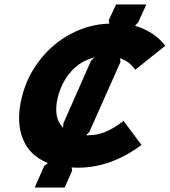

<svg xmlns="http://www.w3.org/2000/svg" viewBox="-20 -840 769 870"><path d="M392.1 -564 408.2 -580.1Q343.3 -563.5 301 -514.9Q258.8 -466.3 242.2 -399.9Q219.2 -306.6 266.1 -261.2L267.1 -280.8ZM540 -292 621.1 -183.1Q482.4 -80.1 333 -80.1Q315.4 -80.1 304.2 -81.1L307.1 -66.9L272.9 9.8H137.2L180.2 -87.9L196.8 -101.1Q112.3 -135.3 82.3 -213.9Q52.2 -292.5 79.1 -399.9Q102.5 -494.6 162.1 -570.1Q221.7 -645.5 303.7 -688Q385.7 -730.5 475.1 -732.9L473.1 -749L505.9 -819.8H643.1L606 -738.8L591.8 -723.1Q679.7 -696.8 729 -632.8L592.8 -523.9Q566.9 -561.5 523.9 -576.2L525.9 -559.1L384.8 -242.2L370.1 -227.1H380.9Q421.4 -227.5 458.5 -242.9Q495.6 -258.3 540 -292Z"/></svg>

Font: Sinkin Sans 700 Bold Italic
Style: Bold Italic
Weight: 700
Italic angle: -112°
Designer: Keith Bates
Foundry: K-Type
Version: Sinkin Sans (version 1.0)  by Keith Bates   •   © 2014   www